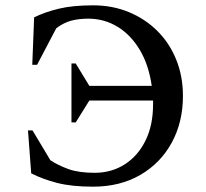

<svg xmlns="http://www.w3.org/2000/svg" viewBox="-20 -690 771 720"><path d="M335 -42Q398 -42 447.5 -73.5Q497 -105 525.5 -162.5Q554 -220 554 -299Q554 -306 554 -313H315L264 -231H248V-452H264L315 -368H549Q538 -446 504.5 -502.5Q471 -559 421 -589.5Q371 -620 311 -620Q275 -620 247 -612.5Q219 -605 191 -584L119 -447H101L108 -625Q149 -645 201 -657.5Q253 -670 329 -670Q402 -670 463.5 -644.5Q525 -619 570.5 -573.5Q616 -528 641 -466Q666 -404 666 -330Q666 -232 624 -155Q582 -78 506 -34Q430 10 329 10Q249 10 194.5 -4Q140 -18 97 -40L85 -201H102L169 -89Q198 -70 236.5 -56Q275 -42 335 -42Z"/></svg>

Font: Spectral SC Medium
Style: Regular
Weight: 500
Designer: Jean-Baptiste Levee
Foundry: Production Type
Version: Version 2.001